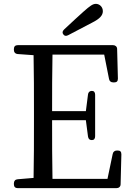

<svg xmlns="http://www.w3.org/2000/svg" viewBox="-20 -968 694 995"><path d="M308 -790C314 -781 323 -780 334 -786L458 -851C498 -871 513 -889 513 -910C513 -933 495 -948 477 -948C461 -948 447 -938 413 -908L370 -869C353 -853 333 -835 312 -815C303 -806 302 -798 308 -790ZM72 7H584C596 7 605 -1 605 -13L609 -168C609 -182 603 -188 590 -188H586C574 -188 566 -181 564 -170L537 -41H252C250 -136 250 -233 250 -345H425L436 -261C438 -248 444 -242 456 -242C467 -242 473 -249 473 -262V-477C473 -490 467 -497 456 -497C445 -497 437 -490 436 -478L425 -392H250C250 -496 250 -592 252 -685H520L545 -559C547 -547 555 -541 567 -541H572C585 -541 591 -547 591 -561L587 -714C587 -726 578 -734 566 -734H72C59 -734 52 -727 52 -714V-709C52 -697 59 -689 71 -688L154 -682C156 -586 156 -488 156 -391V-336C156 -239 156 -141 154 -46L71 -39C59 -38 52 -30 52 -18V-13C52 0 59 7 72 7Z"/></svg>

Font: 寒蝉锦书宋 Text
Style: Regular
Weight: 400
Designer: 寒蝉锦书宋{Warren} 思源宋体{Ryoko NISHIZUKA 西塚涼子 (kana & ideographs); Frank Grießhammer (Latin, Greek & Cyrillic); Wenlong ZHANG 
Foundry: Adobe & ChillType
Version: Version 2.000;Glyphs 3.1.1 (3135)